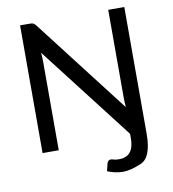

<svg xmlns="http://www.w3.org/2000/svg" viewBox="-95 -800 955 1062"><g transform="rotate(-10 382.5 -269.0)"><path d="M180.2 -498.5V0H89.4V-717.3H143.1Q156.7 -717.3 163.3 -714.4Q169.9 -711.4 178.7 -700.2L586.9 -170.4Q584.5 -204.6 584.5 -222.7V-717.3H674.8V-6.3Q674.8 126.5 614.3 152.8Q553.7 179.2 510.7 179.2Q467.8 179.2 422.9 160.6L433.1 119.1Q438.5 100.1 454.6 100.1Q460.9 100.1 471.2 103.5Q481.4 106.9 500.5 106.9Q584.5 106.9 584.5 4.4V-21L177.7 -547.9Q180.2 -515.1 180.2 -498.5Z"/></g></svg>

Font: Lato-Medium
Style: Regular
Weight: 500
Designer: Lukasz Dziedzic
Foundry: tyPoland Lukasz Dziedzic
Version: Version 2.006; 2014-01-15